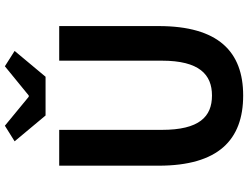

<svg xmlns="http://www.w3.org/2000/svg" viewBox="-135 -869 1018 788"><g transform="rotate(-90 374.0 -475.0)"><path d="M376 14C556 14 661 -88 661 -333V-741H519V-320C519 -166 462 -114 376 -114C289 -114 235 -166 235 -320V-741H88V-333C88 -88 194 14 376 14ZM294 -797H453L559 -924L496 -964L376 -866H371L252 -964L188 -924Z"/></g></svg>

Font: Noto Sans CJK SC
Style: Bold
Weight: 700
Designer: Ryoko NISHIZUKA 西塚涼子 (kana, bopomofo & ideographs); Paul D. Hunt (Latin, Greek & Cyrillic); Sandoll Communications 산돌커뮤니
Foundry: Adobe
Version: Version 2.004;hotconv 1.0.118;makeotfexe 2.5.65603